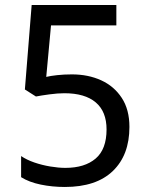

<svg xmlns="http://www.w3.org/2000/svg" viewBox="-20 -734 591 764"><path d="M238 10Q188 10 142 0.5Q96 -9 64 -29V-113Q86 -98 116.5 -87.5Q147 -77 180 -71.5Q213 -66 240 -66Q317 -66 360.5 -103Q404 -140 404 -219Q404 -290 361 -326.5Q318 -363 236 -363Q210 -363 176.5 -358.5Q143 -354 123 -350L79 -378L106 -714H443V-633H183L164 -428Q180 -432 207.5 -435Q235 -438 266 -438Q331 -438 382.5 -414.5Q434 -391 464.5 -344.5Q495 -298 495 -229Q495 -117 429 -53.5Q363 10 238 10Z"/></svg>

Font: ukannada05
Style: Book
Weight: 400
Designer: Jelle Bosma - Monotype Design Team
Foundry: Monotype Imaging Inc.
Version: Version 2.003